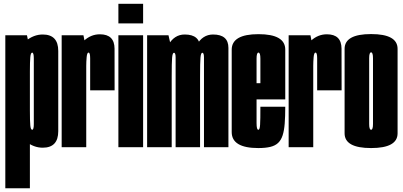

<svg xmlns="http://www.w3.org/2000/svg" viewBox="-20 -789 2160 1029"><path d="M8.5 220V-600H124.5L140.2 -525V220ZM209 2.6Q160.6 2.6 118.2 -31.6Q75.8 -65.8 75.8 -147L140.2 -196.8Q140.2 -141 142.4 -117.2Q144.6 -93.5 152.5 -93.5Q161.2 -93.5 161.2 -124Q161.2 -154.5 161.2 -301Q161.2 -444.4 161.2 -475.6Q161.2 -506.9 152.5 -506.9Q144.6 -506.9 142.4 -482.4Q140.2 -457.9 140.2 -405.1L75.8 -453.4Q75.8 -534.6 118.2 -569.4Q160.6 -604.1 209 -604.1Q292.2 -604.1 292.2 -515.9Q292.2 -427.8 292.2 -301Q292.2 -174.5 292.2 -85.9Q292.2 2.6 209 2.6Z M463.2 -305Q463.2 -445 463.2 -476.1Q463.2 -507.2 454.6 -507.2Q446.6 -507.2 444.4 -482.8Q442.2 -458.2 442.2 -435.5L391.6 -442.5Q391.6 -535 429.4 -570.1Q467.1 -605.2 515.4 -605.2Q593.5 -605.2 593.9 -528.5Q594.2 -451.8 594.2 -305ZM310.5 0V-600H427.2L442.2 -524.1V0Z M614.5 0V-600H747V0ZM614.5 -768.8H747V-663.5H614.5Z M768.5 0V-600H883L900.2 -524.4V0ZM921.2 0V-373.1Q921.2 -455.8 921.2 -480.9Q921.2 -506.1 912.5 -506.1Q904.6 -506.1 902.4 -480.1Q900.2 -454 900.2 -376.9L849 -424.8Q849 -489.1 881.3 -546.6Q913.6 -604.1 969.8 -604.1Q1052.2 -604.1 1052.2 -532.4Q1052.2 -460.8 1052.2 -395.9V0ZM1073.2 0V-373.1Q1073.2 -455.8 1073.2 -480.9Q1073.2 -506.1 1064.5 -506.1Q1056.6 -506.1 1054.4 -480.1Q1052.2 -454 1052.2 -376.9L1001 -424.8Q1001 -489.1 1033.3 -546.6Q1065.6 -604.1 1121.8 -604.1Q1204.2 -604.1 1204.2 -532.4Q1204.2 -460.8 1204.2 -395.9V0Z M1364.4 4.5Q1221.8 4.5 1221.8 -81.2Q1221.8 -167 1221.8 -298.8Q1221.8 -439.1 1221.8 -522.5Q1221.8 -605.9 1365.2 -605.9Q1508.8 -605.9 1508.8 -523.1Q1508.8 -440.4 1508.8 -302.5Q1508.8 -278 1508.8 -256.2H1343.5V-343.1H1384L1375.5 -331.2Q1375.5 -442.4 1375.5 -474.8Q1375.5 -507.1 1365.2 -507.1Q1355 -507.1 1355 -474.8Q1355 -442.4 1355 -302.8Q1355 -165.2 1355 -129.4Q1355 -93.5 1364.4 -93.5ZM1364.4 -93.5Q1368.4 -93.5 1370.6 -99.7Q1372.9 -105.9 1373.9 -120.1Q1374.9 -134.2 1375.2 -158.1Q1375.5 -182 1375.5 -216.9H1508.8Q1508.8 -164.4 1505.8 -126.6Q1502.9 -88.9 1494.6 -63.4Q1486.4 -38 1470.6 -23.1Q1454.8 -8.1 1428.7 -1.8Q1402.6 4.5 1364.4 4.5L1357.2 -40.2Z M1679.8 -305Q1679.8 -445 1679.8 -476.1Q1679.8 -507.2 1671.1 -507.2Q1663.1 -507.2 1660.9 -482.8Q1658.8 -458.2 1658.8 -435.5L1608.1 -442.5Q1608.1 -535 1645.9 -570.1Q1683.6 -605.2 1731.9 -605.2Q1810 -605.2 1810.4 -528.5Q1810.8 -451.8 1810.8 -305ZM1527 0V-600H1643.8L1658.8 -524.1V0Z M1968.8 4.5Q1826.8 4.5 1826.8 -74.5Q1826.8 -153.5 1826.8 -300.7Q1826.8 -447.9 1826.8 -527.1Q1826.8 -606.4 1968.8 -606.4Q2110.8 -606.4 2110.8 -527.1Q2110.8 -447.9 2110.8 -300.7Q2110.8 -153.5 2110.8 -74.5Q2110.8 4.5 1968.8 4.5ZM1968.8 -93.5Q1979 -93.5 1979 -124.6Q1979 -155.8 1979 -300.7Q1979 -445.6 1979 -477Q1979 -508.4 1968.8 -508.4Q1958.5 -508.4 1958.5 -477Q1958.5 -445.6 1958.5 -300.7Q1958.5 -155.8 1958.5 -124.6Q1958.5 -93.5 1968.8 -93.5Z"/></svg>

Font: Anybody UltraCondensed Thin
Style: Regular
Weight: 100
Width: 1
Designer: Tyler Finck
Foundry: Etcetera Type Company
Version: Version 1.110